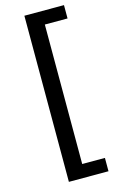

<svg xmlns="http://www.w3.org/2000/svg" viewBox="-133 -756 592 988"><g transform="rotate(-15 162.5 -262.5)"><path d="M105 180V-705H316V-634H195V109H316V180Z"/></g></svg>

Font: Mulish Medium
Style: Regular
Weight: 500
Designer: Vernon Adams
Foundry: Vernon Adams
Version: Version 3.603; ttfautohint (v1.8.3)